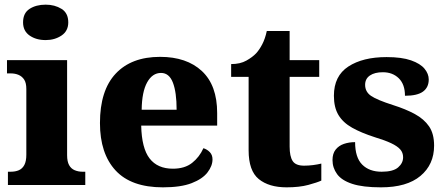

<svg xmlns="http://www.w3.org/2000/svg" viewBox="-20 -794 1910 824"><path d="M14 0V-57H26Q46 -57 61 -63.5Q76 -70 84.5 -86Q93 -102 93 -130V-412Q93 -438 84 -452Q75 -466 60 -472.5Q45 -479 26 -479H10V-536H268V-128Q268 -101 276.5 -85.5Q285 -70 300.5 -63.5Q316 -57 334 -57H346V0ZM176 -622Q135 -622 107 -641.5Q79 -661 79 -698Q79 -738 107 -756Q135 -774 176 -774Q215 -774 244 -756Q273 -738 273 -698Q273 -661 244 -641.5Q215 -622 176 -622Z M679 10Q543 10 476 -62.5Q409 -135 409 -266Q409 -406 476.5 -478Q544 -550 667 -550Q781 -550 846.5 -489Q912 -428 912 -309V-255H586Q588 -158 622 -114Q656 -70 722 -70Q773 -70 804.5 -95Q836 -120 853 -158Q869 -153 880.5 -141Q892 -129 892 -110Q892 -82 870.5 -54Q849 -26 802.5 -8Q756 10 679 10ZM738 -323Q738 -398 722 -439.5Q706 -481 671 -481Q634 -481 611.5 -440.5Q589 -400 588 -323Z M1210 10Q1134 10 1090.5 -25.5Q1047 -61 1047 -149V-464H972V-519Q1011 -519 1037.5 -534Q1064 -549 1079 -565Q1093 -580 1105.5 -604Q1118 -628 1125 -661H1223V-536H1350V-464H1223V-165Q1223 -123 1236 -103Q1249 -83 1285 -83Q1304 -83 1323.5 -85.5Q1343 -88 1359 -92V-19Q1342 -11 1303.5 -0.5Q1265 10 1210 10Z M1615 10Q1537 10 1491.5 -5Q1446 -20 1426.5 -47Q1407 -74 1407 -107Q1407 -135 1420.5 -152Q1434 -169 1456 -176.5Q1478 -184 1504 -184Q1504 -118 1534.5 -87.5Q1565 -57 1618 -57Q1667 -57 1688.5 -75.5Q1710 -94 1710 -119Q1710 -139 1697.5 -153Q1685 -167 1658.5 -179.5Q1632 -192 1589 -205Q1530 -224 1491 -246Q1452 -268 1432.5 -300.5Q1413 -333 1413 -383Q1413 -468 1475 -508.5Q1537 -549 1639 -549Q1704 -549 1744 -535Q1784 -521 1802 -499Q1820 -477 1820 -453Q1820 -419 1795.5 -401Q1771 -383 1718 -383Q1718 -432 1691.5 -458Q1665 -484 1623 -484Q1588 -484 1567.5 -470Q1547 -456 1547 -430Q1547 -400 1572.5 -382.5Q1598 -365 1667 -343Q1721 -326 1760.5 -304.5Q1800 -283 1821.5 -251.5Q1843 -220 1843 -169Q1843 -88 1784.5 -39Q1726 10 1615 10Z"/></svg>

Font: Noto Serif Khmer ExtraBold
Style: Regular
Weight: 800
Version: Version 2.003